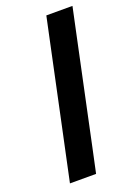

<svg xmlns="http://www.w3.org/2000/svg" viewBox="-138 -769 581 825"><g transform="rotate(-20 152.0 -356.5)"><path d="M33.5 0Q46 -58.5 57.5 -113Q69 -167.5 83.5 -235L134 -473Q148.5 -542 160.5 -598Q172.5 -653.5 185 -713H304.5Q292 -654 280 -598Q268 -541.5 253.5 -473L203 -235Q189 -167.5 177.2 -113Q165.5 -58.5 153 0Z"/></g></svg>

Font: Heraclito Medium
Style: Italic
Weight: 500
Italic angle: -12°
Designer: Kostas Bartsokas (font) & Cristiano Sobral (main changes)
Foundry: Kostas Bartsokas (font) & Cristiano Sobral (main changes)
Version: Version 1.00;July 8, 2020;FontCreator 13.0.0.2655 64-bit